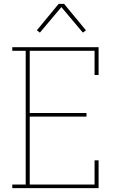

<svg xmlns="http://www.w3.org/2000/svg" viewBox="-20 -981 640 1001"><path d="M44 0V-19H114V-716H44V-735H494V-590H473V-716H135V-392H431V-373H135V-19H473V-145H494V0ZM188 -811 172 -823 286 -961H314L428 -823L412 -811L300 -944Z"/></svg>

Font: Iosevka HT Thin Extended
Style: Regular
Weight: 100
Width: 7
Monospace: yes
Designer: Belleve Invis
Foundry: Belleve Invis
Version: Version 32.3.0; ttfautohint (v1.8.4)